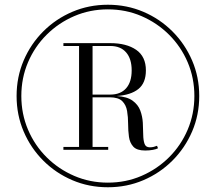

<svg xmlns="http://www.w3.org/2000/svg" viewBox="-20 -780 910 810"><path d="M435 10Q355 10 285.2 -19.8Q215.5 -49.5 162.5 -102.5Q109.5 -155.5 79.8 -225.2Q50 -295 50 -375Q50 -455 79.8 -524.8Q109.5 -594.5 162.5 -647.5Q215.5 -700.5 285.2 -730.2Q355 -760 435 -760Q515 -760 584.8 -730.2Q654.5 -700.5 707.5 -647.5Q760.5 -594.5 790.5 -524.8Q820.5 -455 820.5 -375Q820.5 -295 790.5 -225.2Q760.5 -155.5 707.5 -102.5Q654.5 -49.5 584.8 -19.8Q515 10 435 10ZM435 -9.5Q511 -9.5 577 -38Q643 -66.5 693.2 -116.5Q743.5 -166.5 771.8 -233Q800 -299.5 800 -375Q800 -451 771.8 -517.2Q743.5 -583.5 693.2 -633.5Q643 -683.5 577 -712Q511 -740.5 435 -740.5Q359.5 -740.5 293.2 -712Q227 -683.5 176.8 -633.5Q126.5 -583.5 98.2 -517.2Q70 -451 70 -375Q70 -299.5 98.2 -233Q126.5 -166.5 176.8 -116.5Q227 -66.5 293.2 -38Q359.5 -9.5 435 -9.5ZM592.5 -145Q557.5 -145 542.5 -161.2Q527.5 -177.5 524 -203Q520.5 -228.5 520.5 -257.2Q520.5 -286 516.2 -311.5Q512 -337 495.8 -353.2Q479.5 -369.5 442.5 -369.5H370.5V-160H436.5V-148H247.5V-160H313.5V-586H247.5V-598H445.5Q513.5 -598 554.5 -569.8Q595.5 -541.5 595.5 -483Q595.5 -430 563.8 -404.5Q532 -379 472.5 -375Q516.5 -372 539.5 -355.2Q562.5 -338.5 571.8 -313.8Q581 -289 582.5 -262.2Q584 -235.5 584.2 -211.8Q584.5 -188 589.8 -173.2Q595 -158.5 612 -158.5Q621.5 -158.5 628.8 -160.5Q636 -162.5 642.5 -165L646.5 -154.5Q639.5 -150.5 625 -147.8Q610.5 -145 592.5 -145ZM370.5 -381H445.5Q488.5 -381 512 -407.5Q535.5 -434 535.5 -483Q535.5 -532 512 -559Q488.5 -586 445.5 -586H370.5Z"/></svg>

Font: Bodoni Moda SC 11pt
Style: Regular
Weight: 400
Version: Version 2.005